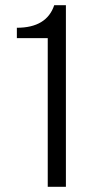

<svg xmlns="http://www.w3.org/2000/svg" viewBox="-20 -720 384 740"><path d="M164 0V-573H45V-613Q160 -613 189 -700H234V0Z"/></svg>

Font: Overpass Light
Style: Regular
Weight: 300
Designer: Delve Withrington, Thomas Jockin
Foundry: Delve Fonts
Version: Version 3.000;DELV;Overpass